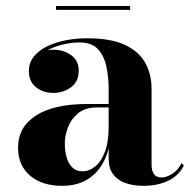

<svg xmlns="http://www.w3.org/2000/svg" viewBox="-20 -592 620 622"><path d="M445 10Q412.5 10 387 1.2Q361.5 -7.5 346.8 -27Q332 -46.5 332 -78V-304.5Q332 -340.5 325 -375Q318 -409.5 298 -432Q278 -454.5 238 -454.5Q215.5 -454.5 189.8 -449.2Q164 -444 141 -432.8Q118 -421.5 103.5 -403.8Q89 -386 89 -361H74.5Q74.5 -392.5 98.2 -411.8Q122 -431 153 -431Q185.5 -431 210.2 -413.5Q235 -396 235 -363Q235 -327.5 210 -309.2Q185 -291 153 -291Q119 -291 96.2 -309.8Q73.5 -328.5 73.5 -361Q73.5 -389 90 -409.2Q106.5 -429.5 133.8 -442.5Q161 -455.5 194.5 -461.8Q228 -468 262.5 -468Q338.5 -468 384.2 -446.8Q430 -425.5 450.5 -388.5Q471 -351.5 471 -304.5V-56.5Q471 -40 478.5 -28.5Q486 -17 505 -17Q518 -17 537 -28.2Q556 -39.5 568 -63.5L575.5 -56Q561 -24.5 526.2 -7.2Q491.5 10 445 10ZM181 10Q116 10 77.2 -23.2Q38.5 -56.5 38.5 -113.5Q38.5 -180.5 96.5 -217.8Q154.5 -255 261 -255H378.5V-244H294Q256 -244 233.2 -225.2Q210.5 -206.5 200.2 -179.5Q190 -152.5 190 -127.5Q190 -104 195.5 -83.5Q201 -63 213.8 -50Q226.5 -37 247 -37Q269 -37 288.2 -52.5Q307.5 -68 319.8 -100Q332 -132 332 -181H340Q340 -122.5 321.2 -79.5Q302.5 -36.5 267.2 -13.2Q232 10 181 10ZM161.5 -560V-572.5H401.5V-560Z"/></svg>

Font: Bodoni Moda 18pt
Style: Bold
Weight: 700
Designer: Owen Earl
Foundry: indestructible type
Version: Version 2.004